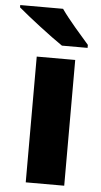

<svg xmlns="http://www.w3.org/2000/svg" viewBox="-72 -801 441 835"><g transform="rotate(5 148.0 -383.0)"><path d="M169 -766H-18V-756C25 -719 126 -641 178 -606H290V-619C258 -656 200 -721 169 -766ZM241 0V-549H73V0Z"/></g></svg>

Font: Noto Sans Arabic ExtBd
Style: Regular
Weight: 800
Designer: Monotype Design Team, Nadine Chahine, Nizar Qandah and Khaled Hosny
Foundry: Monotype Imaging Inc.
Version: Version 2.012